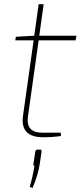

<svg xmlns="http://www.w3.org/2000/svg" viewBox="-20 -651 386 919"><path d="M165 -458 114 -95Q102 -16 182 -16H271L272 0Q231 6 187 6Q76 6 90 -96L141 -458H53L56 -475L144 -480L165 -631H189L168 -480H346L342 -458ZM161 65H172Q180 65 179 75L170 135Q162 187 136 248L122 244Q136 198 145 142Q138 142 140 133L149 75Q150 65 161 65Z"/></svg>

Font: Ezarion Thin
Style: Italic
Weight: 250
Italic angle: -8°
Designer: Natanael Gama
Version: Version 1.001;PS 001.001;hotconv 1.0.70;makeotf.lib2.5.58329